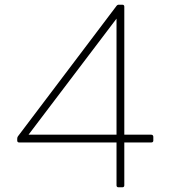

<svg xmlns="http://www.w3.org/2000/svg" viewBox="-20 -781 727 814"><path d="M61 -177H474V5C474 10 477 13 482 13H499C504 13 507 10 507 5V-177H621C627 -177 630 -180 630 -185V-201C630 -206 627 -210 621 -210H507V-753C507 -758 504 -761 499 -761H484C480 -761 477 -760 474 -756L56 -203C54 -200 53 -197 53 -193V-185C53 -180 56 -177 61 -177ZM474 -210H101L474 -702Z"/></svg>

Font: LINE Seed JP_OTF Thin
Style: Regular
Weight: 250
Designer: LY Corporation & Fontrix & Fontworks
Version: Version 1.007